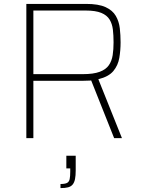

<svg xmlns="http://www.w3.org/2000/svg" viewBox="-20 -708 725 984"><path d="M115 0V-688H421Q485 -688 521 -671.5Q557 -655 573.5 -626.5Q590 -598 594 -563Q598 -528 598 -491Q598 -450 591.5 -411.5Q585 -373 561 -344Q537 -315 484 -302L605 0H565L444 -304L459 -298Q452 -296 440.5 -295Q429 -294 406 -294H151V0ZM151 -328H404Q459 -328 491 -340Q523 -352 538 -374Q553 -396 557.5 -425.5Q562 -455 562 -491Q562 -527 558.5 -556.5Q555 -586 541.5 -608Q528 -630 499 -642Q470 -654 419 -654H151ZM290 256V235Q313 235 323.5 229.5Q334 224 337 210Q340 196 340 172V155H320V90H368V165Q368 192 364.5 209.5Q361 227 352.5 237.5Q344 248 329 252Q314 256 290 256Z"/></svg>

Font: Saira Thin Thin
Style: Regular
Weight: 250
Version: Version 1.101